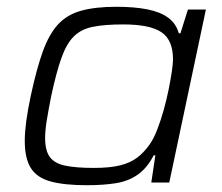

<svg xmlns="http://www.w3.org/2000/svg" viewBox="-20 -538 655 566"><path d="M236 8Q170 8 129.5 -3Q89 -14 71 -42.5Q53 -71 53 -123Q53 -148 57.5 -181.5Q62 -215 71 -257Q88 -336 106.5 -387Q125 -438 151.5 -466.5Q178 -495 219.5 -506.5Q261 -518 323 -518Q376 -518 414 -510.5Q452 -503 475.5 -486Q499 -469 507 -440H512L534 -510H587L479 0H426L438 -80H433Q414 -43 386.5 -23.5Q359 -4 322 2Q285 8 236 8ZM257 -43Q304 -43 334 -50.5Q364 -58 384 -73Q404 -88 421 -112Q433 -129 443.5 -156Q454 -183 462.5 -213.5Q471 -244 477 -273.5Q483 -303 486.5 -327Q490 -351 490 -363Q490 -420 456 -443Q422 -466 343 -466Q289 -466 254 -459Q219 -452 197.5 -430.5Q176 -409 161 -367Q146 -325 131 -255Q123 -215 118 -184Q113 -153 113 -131Q113 -94 127 -75Q141 -56 173 -49.5Q205 -43 257 -43Z"/></svg>

Font: Saira SemiExpanded Light
Style: Italic
Weight: 300
Width: 6
Italic angle: -12°
Designer: Hector Gatti with collaboration of the Omnibus-Type team
Foundry: Omnibus-Type
Version: Version 1.101